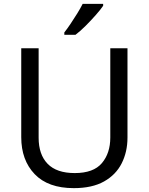

<svg xmlns="http://www.w3.org/2000/svg" viewBox="-20 -964 771 994"><path d="M640 -252Q640 -178 610 -118.5Q580 -59 518.5 -24.5Q457 10 362 10Q229 10 159.5 -62.5Q90 -135 90 -254V-714H180V-251Q180 -164 226.5 -116Q273 -68 367 -68Q464 -68 507.5 -119.5Q551 -171 551 -252V-714H640ZM514 -934Q502 -916 477 -887.5Q452 -859 423.5 -830.5Q395 -802 371 -784H313V-796Q328 -815 345.5 -841Q363 -867 380 -894.5Q397 -922 408 -944H514Z"/></svg>

Font: Noto Sans Test
Style: Regular
Weight: 400
Version: Version 1.002; ttfautohint (v1.8.4.7-5d5b)